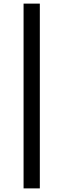

<svg xmlns="http://www.w3.org/2000/svg" viewBox="-20 -787 352 1063"><path d="M200.5 256H110.5V-767H200.5Z"/></svg>

Font: Acari Sans
Style: Bold
Weight: 700
Designer: Alfredo Marco Pradil and Stefan Peev (font) & Cristiano Sobral (main changes)
Foundry: Alfredo Marco Pradil and Stefan Peev (font) & Cristiano Sobral (main changes)
Version: Version 1.063; ttfautohint (v1.8.3)